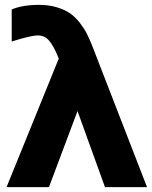

<svg xmlns="http://www.w3.org/2000/svg" viewBox="-20 -765 621 785"><path d="M180.2 0H6.8L219.2 -522.9H221.2L215.8 -536.1Q199.7 -575.7 181.6 -597.9Q163.6 -620.1 134.8 -620.1Q106 -620.1 27.8 -595.2V-726.1Q70.8 -745.1 140.1 -745.1Q180.2 -745.1 212.6 -735.1Q245.1 -725.1 266.4 -710.4Q287.6 -695.8 306.2 -671.9Q324.7 -647.9 335 -627.4Q345.2 -606.9 356.9 -578.1L581.1 0H409.2L296.9 -311Z"/></svg>

Font: LT Superior Black
Style: Regular
Weight: 900
Designer: Daniel Lyons
Foundry: LyonsType
Version: Version 2.005